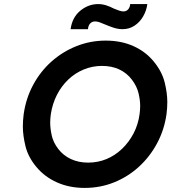

<svg xmlns="http://www.w3.org/2000/svg" viewBox="-20 -911 840 941"><path d="M395 10Q320 10 259.5 -17Q199 -44 158.5 -92.5Q118 -141 105 -194Q92 -247 92 -291Q92 -320 96 -351Q107 -429 142.5 -495Q178 -561 232.5 -609.5Q287 -658 355 -685Q423 -712 498 -712Q574 -712 634 -685Q694 -658 734 -609Q774 -560 787 -507.5Q800 -455 800 -411Q800 -382 796 -351Q785 -274 749.5 -208Q714 -142 660 -93Q606 -44 538.5 -17Q471 10 395 10ZM412 -114Q460 -114 502 -131.5Q544 -149 578 -181.5Q612 -214 634.5 -257Q657 -300 664 -351Q667 -372 667 -392Q667 -420 659 -454Q651 -488 626.5 -520.5Q602 -553 565 -570.5Q528 -588 480 -588Q433 -588 390.5 -570.5Q348 -553 314.5 -521Q281 -489 259 -446Q237 -403 229 -351Q226 -329 226 -309Q226 -282 233.5 -247.5Q241 -213 265.5 -181Q290 -149 327.5 -131.5Q365 -114 412 -114ZM581 -768Q559 -768 537.5 -775Q516 -782 495 -791Q479 -798 467.5 -802Q456 -806 446 -806Q432 -806 422.5 -796.5Q413 -787 411 -768H326Q334 -826 373.5 -858.5Q413 -891 461 -891Q481 -891 500 -885Q519 -879 538 -869Q552 -863 564 -859Q576 -855 585 -855Q599 -855 608 -865Q617 -875 618 -891H702Q698 -859 681.5 -830.5Q665 -802 639 -785Q613 -768 581 -768Z"/></svg>

Font: Lexend Med
Style: Italic
Weight: 500
Italic angle: -8.13011°
Designer: Bonnie Shaver-Troup, Thomas Jockin
Foundry: Lexend
Version: Version 1.007